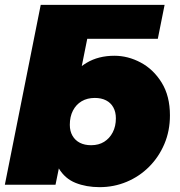

<svg xmlns="http://www.w3.org/2000/svg" viewBox="-22 -762 742 792"><path d="M-2 0 146 -742H366L308 -453L260 -261L228 -103L207 0ZM389 10Q334 10 290 -7.5Q246 -25 220.5 -67.5Q195 -110 195 -185Q195 -251 210 -313Q225 -375 256 -424.5Q287 -474 335.5 -503Q384 -532 450 -532Q506 -532 558.5 -504Q611 -476 645 -421Q679 -366 679 -286Q679 -222 656 -168Q633 -114 593 -74Q553 -34 500.5 -12Q448 10 389 10ZM354 -163Q385 -163 407.5 -177Q430 -191 443 -216Q456 -241 456 -274Q456 -300 445.5 -319Q435 -338 415.5 -348Q396 -358 369 -358Q338 -358 315 -344.5Q292 -331 279 -306Q266 -281 266 -247Q266 -221 277 -202Q288 -183 307.5 -173Q327 -163 354 -163ZM235 -602 146 -742H657L629 -602Z"/></svg>

Font: Montserrat Thin Black
Style: Italic
Weight: 900
Italic angle: -11.3°
Version: Version 9.000